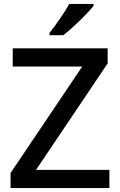

<svg xmlns="http://www.w3.org/2000/svg" viewBox="-20 -961 614 981"><path d="M458 -931V-941H334C309 -896 263 -830 233 -793V-781H303C351 -817 429 -894 458 -931ZM539 0V-93H164L530 -637V-714H45V-621H400L34 -77V0Z"/></svg>

Font: Noto Sans Gujarati UI Medium
Style: Regular
Weight: 500
Designer: Jelle Bosma - Monotype Design Team, Universal Thirst
Foundry: Monotype Imaging Inc.
Version: Version 2.106